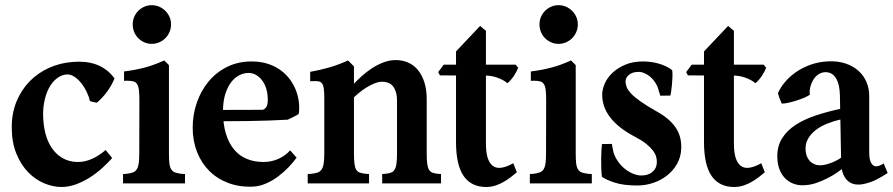

<svg xmlns="http://www.w3.org/2000/svg" viewBox="-20 -724 3524 758"><path d="M432.1 -414.6Q421.4 -387.7 403.1 -362.5Q384.8 -337.4 362.3 -318.4Q355.5 -319.8 348.1 -321.3Q340.8 -322.8 335 -325.2Q331.1 -342.8 321.8 -362.1Q312.5 -381.3 299.6 -397.2Q286.6 -413.1 271.2 -422.6Q255.9 -432.1 239.7 -429.7Q221.2 -427.7 203.4 -413.8Q185.5 -399.9 172.6 -375.2Q159.7 -350.6 153.6 -315.7Q147.5 -280.8 152.3 -236.3Q156.7 -196.3 169.4 -167.5Q182.1 -138.7 200.7 -120.1Q219.2 -101.6 241.9 -92.8Q264.6 -84 289.6 -84.5Q317.9 -85 345.5 -97.9Q373 -110.8 397 -131.8L422.9 -100.1Q404.3 -79.1 381.3 -58.6Q358.4 -38.1 332.5 -22Q306.6 -5.9 278.8 4.2Q251 14.2 222.2 14.2Q189 14.2 154.1 -0.5Q119.1 -15.1 90.8 -44.4Q62.5 -73.7 44.4 -117.9Q26.4 -162.1 26.4 -221.2Q26.4 -277.8 45.4 -323.7Q64.5 -369.6 97.2 -403.1Q129.9 -436.5 174.1 -456.3Q218.3 -476.1 268.1 -479.5Q291 -481.4 313.5 -479.5Q335.9 -477.5 356.9 -470.5Q377.9 -463.4 397 -449.7Q416 -436 432.1 -414.6Z M655.3 -627.9Q655.3 -611.8 649.2 -597.7Q643.1 -583.5 632.8 -573.2Q622.6 -563 608.6 -556.9Q594.7 -550.8 579.1 -550.8Q563.5 -550.8 549.8 -556.9Q536.1 -563 525.9 -573.2Q515.6 -583.5 509.8 -597.7Q503.9 -611.8 503.9 -627.9Q503.9 -643.6 509.8 -657.2Q515.6 -670.9 525.9 -681.2Q536.1 -691.4 549.8 -697.5Q563.5 -703.6 579.1 -703.6Q594.7 -703.6 608.6 -697.5Q622.6 -691.4 632.8 -681.2Q643.1 -670.9 649.2 -657.2Q655.3 -643.6 655.3 -627.9ZM647 -119.6Q647 -94.7 648.7 -79.6Q650.4 -64.5 655.8 -55.7Q661.1 -46.9 671.1 -43.2Q681.2 -39.6 697.3 -37.6L710.4 -37.1V0H465.8V-37.1L478.5 -37.6Q495.1 -39.6 505.1 -43.5Q515.1 -47.4 520.5 -56.4Q525.9 -65.4 527.8 -80.3Q529.8 -95.2 529.8 -119.1L530.3 -329.1Q530.3 -354 528.3 -369.1Q526.4 -384.3 521 -392.3Q515.6 -400.4 506.1 -402.8Q496.6 -405.3 481 -405.3L469.7 -404.8V-441.9Q513.7 -447.3 551.3 -457.3Q588.9 -467.3 628.4 -485.4L636.2 -477.5Q639.6 -474.6 642.8 -471.4Q646 -468.3 647 -465.8Z M847.2 -290 1017.6 -290.5Q1027.8 -294.9 1032.5 -303Q1037.1 -311 1037.1 -331.1Q1037.1 -355 1031 -374.3Q1024.9 -393.6 1014.4 -407.2Q1003.9 -420.9 990.2 -428.5Q976.6 -436 961.4 -436Q942.4 -436 924.3 -426.8Q906.2 -417.5 892.1 -398.7Q877.9 -379.9 869.1 -351.6Q860.4 -323.2 860.4 -285.2Q860.4 -233.9 871.8 -196.3Q883.3 -158.7 904.1 -133.8Q924.8 -108.9 954.3 -96.7Q983.9 -84.5 1020 -84.5Q1051.8 -84.5 1079.3 -96.9Q1106.9 -109.4 1125.5 -130.4L1150.9 -101.6Q1137.7 -83 1118.9 -63.5Q1100.1 -43.9 1077.9 -27.3Q1055.7 -10.7 1030.8 0.2Q1005.9 11.2 980 12.7Q925.8 15.1 881.6 -1.5Q837.4 -18.1 806.2 -49.3Q774.9 -80.6 757.8 -124.3Q740.7 -168 740.7 -219.7Q740.7 -271.5 757.1 -318.8Q773.4 -366.2 803.5 -402.3Q833.5 -438.5 876.7 -460Q919.9 -481.4 973.1 -481.4Q1009.3 -481.4 1038.1 -471.9Q1066.9 -462.4 1088.6 -446.3Q1110.4 -430.2 1125.5 -409.2Q1140.6 -388.2 1149.2 -365Q1157.7 -341.8 1160.2 -318.4Q1162.6 -294.9 1159.2 -273.9Q1155.8 -271.5 1149.9 -268.3Q1144 -265.1 1137.7 -262Q1131.3 -258.8 1125.5 -256.1Q1119.6 -253.4 1115.7 -251.5Q1079.1 -249.5 1037.6 -248Q996.1 -246.6 958 -246.1Q919.9 -245.6 889.6 -245.6Q859.4 -245.6 845.2 -245.6Z M1547.4 -324.2Q1547.4 -345.7 1543 -360.4Q1538.6 -375 1530.8 -384.3Q1522.9 -393.6 1512.2 -397.5Q1501.5 -401.4 1488.8 -401.4Q1474.6 -401.4 1457.8 -394.5Q1440.9 -387.7 1424.8 -377.4Q1408.7 -367.2 1394.3 -355Q1379.9 -342.8 1370.1 -332Q1369.6 -337.4 1369.6 -342Q1369.6 -346.7 1369.6 -351.6Q1369.1 -359.9 1369.1 -368.7Q1369.1 -377.4 1368.7 -384.3Q1385.3 -402.3 1405 -420.7Q1424.8 -439 1447 -453.6Q1469.2 -468.3 1493.4 -477.5Q1517.6 -486.8 1542.5 -486.8Q1569.3 -486.8 1591.8 -476.8Q1614.3 -466.8 1630.4 -447Q1646.5 -427.2 1655.5 -398.7Q1664.6 -370.1 1664.6 -333V-120.1Q1664.6 -94.2 1666.5 -78.6Q1668.5 -63 1673.6 -54.2Q1678.7 -45.4 1687.5 -42.2Q1696.3 -39.1 1710 -37.6L1721.2 -37.1V0H1488.8V-37.1L1500 -37.6Q1514.6 -39.1 1523.7 -42.5Q1532.7 -45.9 1538.1 -54.7Q1543.5 -63.5 1545.4 -79.1Q1547.4 -94.7 1547.4 -120.1ZM1377.4 -121.6Q1377.4 -95.2 1379.2 -79.3Q1380.9 -63.5 1386 -54.7Q1391.1 -45.9 1400.6 -42.5Q1410.2 -39.1 1425.8 -37.6L1437 -37.1V0H1194.8V-37.1L1206.5 -37.6Q1222.7 -39.1 1232.9 -42.5Q1243.2 -45.9 1249.3 -54.4Q1255.4 -63 1257.8 -78.4Q1260.3 -93.8 1260.3 -120.1V-338.4Q1260.3 -360.4 1258.5 -373.5Q1256.8 -386.7 1252 -393.8Q1247.1 -400.9 1238.5 -402.6Q1230 -404.3 1216.3 -403.8L1204.6 -403.3V-440.4Q1243.7 -447.3 1280 -457.8Q1316.4 -468.3 1354 -485.4L1377.4 -461.9Z M1780.3 -521 1875.5 -621.6 1898.4 -602.5V-157.2Q1898.4 -120.1 1906.2 -98.1Q1914.1 -76.2 1928.2 -67.4Q1942.4 -58.6 1962.2 -62.3Q1981.9 -65.9 2006.3 -79.6L2020.5 -43.9Q2011.2 -36.1 1998.5 -26.1Q1985.8 -16.1 1970.5 -7.1Q1955.1 2 1937.3 8.1Q1919.4 14.2 1899.4 14.2Q1840.3 14.2 1810.3 -29.3Q1780.3 -72.8 1780.3 -164.1ZM2015.6 -468.8 2025.9 -456.5Q2020 -441.9 2009.5 -425.5Q1999 -409.2 1983.4 -395.5Q1967.8 -408.7 1944.1 -417.2Q1920.4 -425.8 1894 -425.8L1716.8 -426.3L1710 -439.5L1731.9 -468.8Z M2261.2 -627.9Q2261.2 -611.8 2255.1 -597.7Q2249 -583.5 2238.8 -573.2Q2228.5 -563 2214.6 -556.9Q2200.7 -550.8 2185.1 -550.8Q2169.4 -550.8 2155.8 -556.9Q2142.1 -563 2131.8 -573.2Q2121.6 -583.5 2115.7 -597.7Q2109.9 -611.8 2109.9 -627.9Q2109.9 -643.6 2115.7 -657.2Q2121.6 -670.9 2131.8 -681.2Q2142.1 -691.4 2155.8 -697.5Q2169.4 -703.6 2185.1 -703.6Q2200.7 -703.6 2214.6 -697.5Q2228.5 -691.4 2238.8 -681.2Q2249 -670.9 2255.1 -657.2Q2261.2 -643.6 2261.2 -627.9ZM2252.9 -119.6Q2252.9 -94.7 2254.6 -79.6Q2256.3 -64.5 2261.7 -55.7Q2267.1 -46.9 2277.1 -43.2Q2287.1 -39.6 2303.2 -37.6L2316.4 -37.1V0H2071.8V-37.1L2084.5 -37.6Q2101.1 -39.6 2111.1 -43.5Q2121.1 -47.4 2126.5 -56.4Q2131.8 -65.4 2133.8 -80.3Q2135.7 -95.2 2135.7 -119.1L2136.2 -329.1Q2136.2 -354 2134.3 -369.1Q2132.3 -384.3 2127 -392.3Q2121.6 -400.4 2112.1 -402.8Q2102.5 -405.3 2086.9 -405.3L2075.7 -404.8V-441.9Q2119.6 -447.3 2157.2 -457.3Q2194.8 -467.3 2234.4 -485.4L2242.2 -477.5Q2245.6 -474.6 2248.8 -471.4Q2252 -468.3 2252.9 -465.8Z M2586.4 -346.2Q2585.4 -348.6 2584.5 -354Q2583.5 -359.4 2581.5 -361.8Q2578.6 -378.4 2569.8 -393.3Q2561 -408.2 2549.1 -418.9Q2537.1 -429.7 2523.2 -435.5Q2509.3 -441.4 2496.6 -439.9Q2485.8 -439.9 2476.6 -436.3Q2467.3 -432.6 2461.2 -427Q2455.1 -421.4 2451.9 -414.1Q2448.7 -406.7 2449.7 -398.4Q2450.7 -389.2 2454.6 -378.9Q2458.5 -368.7 2470.9 -355.2Q2483.4 -341.8 2506.8 -325Q2530.3 -308.1 2569.8 -285.6Q2598.6 -270 2618.4 -252.7Q2638.2 -235.4 2649.9 -216.6Q2661.6 -197.8 2666 -177.7Q2670.4 -157.7 2669.4 -136.2Q2668 -103.5 2652.8 -76.9Q2637.7 -50.3 2613.5 -31.2Q2589.4 -12.2 2558.8 -2Q2528.3 8.3 2496.6 8.3Q2442.4 8.3 2408 -2.7Q2373.5 -13.7 2356.4 -25.9Q2354.5 -39.1 2353.8 -58.1Q2353 -77.1 2353.3 -96.2Q2353.5 -115.2 2354.5 -131.3Q2355.5 -147.5 2356.4 -155.3L2396 -155.8Q2396 -151.9 2397 -146.2Q2397.9 -140.6 2398.9 -138.2Q2402.3 -114.3 2414.6 -94.5Q2426.8 -74.7 2442.9 -60.8Q2459 -46.9 2477.3 -39.1Q2495.6 -31.2 2510.7 -31.2Q2539.1 -30.8 2556.2 -45.7Q2573.2 -60.5 2573.2 -85Q2573.2 -94.7 2570.3 -105.7Q2567.4 -116.7 2558.1 -129.2Q2548.8 -141.6 2532.2 -155.3Q2515.6 -168.9 2487.8 -183.6Q2452.1 -202.1 2427.2 -222.2Q2402.3 -242.2 2387 -263.2Q2371.6 -284.2 2364.5 -305.9Q2357.4 -327.6 2357.4 -350.1Q2357.4 -370.6 2367.4 -393.8Q2377.4 -417 2397.7 -436.3Q2418 -455.6 2448.2 -468.5Q2478.5 -481.4 2519 -481.4Q2534.7 -481.4 2550.5 -479.2Q2566.4 -477.1 2581.3 -472.7Q2596.2 -468.3 2609.6 -461.9Q2623 -455.6 2633.8 -446.8Q2635.3 -436 2634.8 -420.4Q2634.3 -404.8 2632.8 -389.6Q2631.3 -374.5 2629.6 -362.5Q2627.9 -350.6 2626.5 -346.7Z M2759.3 -521 2854.5 -621.6 2877.4 -602.5V-157.2Q2877.4 -120.1 2885.3 -98.1Q2893.1 -76.2 2907.2 -67.4Q2921.4 -58.6 2941.2 -62.3Q2960.9 -65.9 2985.4 -79.6L2999.5 -43.9Q2990.2 -36.1 2977.5 -26.1Q2964.8 -16.1 2949.5 -7.1Q2934.1 2 2916.3 8.1Q2898.4 14.2 2878.4 14.2Q2819.3 14.2 2789.3 -29.3Q2759.3 -72.8 2759.3 -164.1ZM2994.6 -468.8 3004.9 -456.5Q2999 -441.9 2988.5 -425.5Q2978 -409.2 2962.4 -395.5Q2946.8 -408.7 2923.1 -417.2Q2899.4 -425.8 2873 -425.8L2695.8 -426.3L2689 -439.5L2710.9 -468.8Z M3051.3 -356Q3059.6 -376 3076.7 -397.2Q3093.8 -418.5 3118.9 -436.8Q3144 -455.1 3177.2 -467.5Q3210.4 -480 3250.5 -481.9Q3288.1 -483.4 3317.9 -473.4Q3347.7 -463.4 3368.7 -444.8Q3389.6 -426.3 3400.6 -400.6Q3411.6 -375 3411.6 -345.2V-121.1Q3411.6 -101.6 3415.5 -89.8Q3419.4 -78.1 3425.8 -72.5Q3432.1 -66.9 3440.7 -67.4Q3449.2 -67.9 3458.5 -72.8L3468.8 -78.6L3484.4 -41Q3461.9 -25.9 3439.2 -14.6Q3416.5 -3.4 3391.6 2Q3373.5 6.3 3357.2 3.9Q3340.8 1.5 3328.4 -8.8Q3315.9 -19 3308.6 -37.4Q3301.3 -55.7 3300.8 -82.5L3295.9 -348.1Q3294.9 -392.6 3279.5 -416.5Q3264.2 -440.4 3236.3 -439Q3221.2 -438 3209.2 -429.2Q3197.3 -420.4 3189.7 -407.2Q3182.1 -394 3178.7 -378.9Q3175.3 -363.8 3177.2 -350.1Q3168.5 -343.8 3153.6 -337.6Q3138.7 -331.5 3122.6 -326.4Q3106.4 -321.3 3091.1 -318.1Q3075.7 -314.9 3066.4 -314.9Q3063 -321.8 3058.3 -334Q3053.7 -346.2 3051.3 -356ZM3300.8 -252.9Q3272.5 -246.6 3246.1 -236.1Q3219.7 -225.6 3200 -210.2Q3180.2 -194.8 3169.2 -174.6Q3158.2 -154.3 3160.6 -128.4Q3162.1 -112.8 3168 -101.6Q3173.8 -90.3 3182.6 -83.3Q3191.4 -76.2 3202.6 -73.2Q3213.9 -70.3 3225.6 -71.8Q3237.3 -73.2 3249.3 -76.9Q3261.2 -80.6 3272 -85.4Q3282.7 -90.3 3292 -95.9Q3301.3 -101.6 3308.1 -106.4L3314.9 -64.9Q3302.7 -55.2 3285.4 -43.2Q3268.1 -31.2 3247.6 -20.8Q3227.1 -10.3 3204.8 -2.4Q3182.6 5.4 3161.1 6.8Q3139.2 9.3 3119.1 3.4Q3099.1 -2.4 3083.7 -16.1Q3068.4 -29.8 3059.1 -51Q3049.8 -72.3 3048.8 -101.1Q3047.4 -145.5 3067.1 -177.2Q3086.9 -209 3121.8 -231.4Q3156.7 -253.9 3203.1 -269Q3249.5 -284.2 3300.8 -294.9Z"/></svg>

Font: Varendra
Style: Regular
Weight: 700
Designer: Jacob Thomas
Foundry: Bangla Type Foundry
Version: Version 1.008